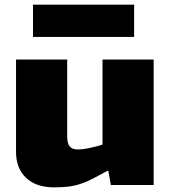

<svg xmlns="http://www.w3.org/2000/svg" viewBox="-20 -796 734 826"><path d="M213 10Q135 10 92 -31Q49 -72 49 -142V-540H269V-208Q269 -179 280 -166Q291 -153 315 -153Q335 -153 364 -159Q393 -165 421 -174V-540H641V0H457L446 -61H442Q406 -41 379.5 -27.5Q353 -14 328 -5.5Q303 3 276 6.5Q249 10 213 10ZM122 -776H557V-637H122Z"/></svg>

Font: Encode Sans Normal
Style: Black
Weight: 900
Designer: Pablo Impallari, Andres Torresi
Foundry: Pablo Impallari, Andres Torresi
Version: Version 1.000; ttfautohint (v1.00) -l 8 -r 50 -G 200 -x 14 -